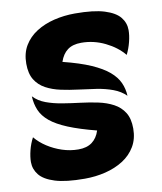

<svg xmlns="http://www.w3.org/2000/svg" viewBox="-101 -854 945 1122"><g transform="rotate(-10 371.5 -293.5)"><path d="M640 -247Q610 -277 565.5 -293.5Q521 -310 469 -318Q417 -326 364 -332.5Q311 -339 262 -349.5Q213 -360 174 -381Q135 -402 112.5 -438.5Q90 -475 90 -534Q90 -596 117 -641Q144 -686 190.5 -715.5Q237 -745 296.5 -759.5Q356 -774 420 -774Q532 -774 595.5 -754Q659 -734 686 -700.5Q713 -667 713 -624Q713 -593 703.5 -555Q694 -517 677 -483Q636 -533 568.5 -566Q501 -599 427 -599Q376 -599 345.5 -576Q315 -553 300 -508Q400 -483 465 -454.5Q530 -426 567.5 -394Q605 -362 621.5 -325.5Q638 -289 640 -247ZM311 187Q199 187 135 167Q71 147 44 113Q17 79 17 37Q17 6 26.5 -32Q36 -70 54 -104Q81 -71 121 -45Q161 -19 208 -3.5Q255 12 304 12Q354 12 385 -11Q416 -34 430 -78Q329 -104 263.5 -131Q198 -158 160.5 -189Q123 -220 107 -257.5Q91 -295 89 -341Q118 -310 161.5 -294Q205 -278 257 -269.5Q309 -261 362.5 -254.5Q416 -248 465.5 -237.5Q515 -227 554.5 -206Q594 -185 617 -148.5Q640 -112 640 -53Q640 8 613 53.5Q586 99 539.5 128.5Q493 158 434 172.5Q375 187 311 187Z"/></g></svg>

Font: Lemon
Style: Regular
Weight: 400
Designer: Eduardo Rodriguez Tunni
Foundry: Eduardo Rodriguez Tunni
Version: Version 1.003; ttfautohint (v1.8.4.7-5d5b);gftools[0.9.24]